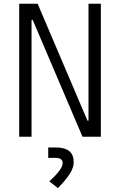

<svg xmlns="http://www.w3.org/2000/svg" viewBox="-20 -713 626 1001"><path d="M410.2 0H505.9V-693.4H441.4V-84H436L176.3 -693.4H80.1V0H144.5V-609.4H150.4ZM281.7 267.6C338.4 210.4 364.3 168.5 364.3 133.8C364.3 80.1 334 55.7 268.1 55.7H231.4V109.9H266.6C293.9 109.9 306.6 118.2 306.6 137.2C306.6 158.7 285.2 188.5 237.3 232.4Z"/></svg>

Font: Cascadia Code PL Light
Style: Regular
Weight: 300
Monospace: yes
Designer: Aaron Bell
Foundry: Saja Typeworks
Version: Version 2404.023